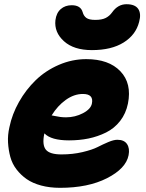

<svg xmlns="http://www.w3.org/2000/svg" viewBox="-20 -877 697 915"><path d="M418 -638.2Q331.5 -638.2 284.7 -680.7Q237.8 -723.1 244.1 -780.8Q248.5 -815.4 269.5 -833.7Q290.5 -852.1 321.8 -852.1Q364.7 -852.1 374 -818.8Q378.9 -800.8 391.8 -791.5Q404.8 -782.2 434.1 -782.2Q465.8 -782.2 483.9 -791.5Q502 -800.8 514.2 -817.9Q541.5 -856.9 583 -856.9Q623.5 -856.9 638.7 -834.5Q653.8 -812 643.1 -772.9Q627.4 -710.9 569.3 -674.6Q511.2 -638.2 418 -638.2ZM266.1 18.1Q216.8 18.1 176 7.1Q135.3 -3.9 107.2 -23.4Q79.1 -43 58.6 -69.8Q38.1 -96.7 29.3 -128.9Q20.5 -161.1 18.3 -197.3Q16.1 -233.4 24.9 -271Q37.6 -333 70.6 -391.4Q103.5 -449.7 150.4 -495.1Q197.3 -540.5 260.5 -567.9Q323.7 -595.2 391.1 -595.2Q498.5 -595.2 553.7 -537.4Q608.9 -479.5 589.8 -383.8Q580.1 -335.9 552.5 -300.5Q524.9 -265.1 485.4 -245.6Q445.8 -226.1 402.1 -217Q358.4 -208 309.1 -208Q223.6 -208 191.9 -241.2L190.9 -238.8Q180.2 -186.5 198.5 -163.8Q216.8 -141.1 272.9 -141.1Q326.7 -141.1 373 -152.1Q419.4 -163.1 444.8 -176Q470.2 -189 496.1 -200Q522 -210.9 539.1 -210.9Q571.8 -210.9 585.4 -190.4Q599.1 -169.9 592.8 -137.2Q580.1 -73.7 490 -27.8Q399.9 18.1 266.1 18.1ZM375 -429.2Q333 -429.2 293.7 -401.1Q254.4 -373 226.1 -327.1Q231 -326.7 242.4 -324Q253.9 -321.3 267.1 -319.6Q280.3 -317.9 294.9 -317.9Q337.9 -317.9 375.5 -337.6Q413.1 -357.4 418 -383.8Q427.2 -429.2 375 -429.2Z"/></svg>

Font: Shantell Sans Irregular Bouncy
Style: Italic
Weight: 800
Italic angle: -11.31°
Designer: Stephen Nixon, Anya Danilova, Shantell Martin
Foundry: Arrow Type
Version: Version 1.006;[9816181b4]